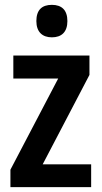

<svg xmlns="http://www.w3.org/2000/svg" viewBox="-20 -772 419 792"><path d="M194 -752C153 -752 130 -731 130 -685C130 -640 155 -618 194 -618C234 -618 258 -640 258 -685C258 -730 235 -752 194 -752ZM356 0V-94H156L349 -463V-543H35V-448H220L23 -72V0Z"/></svg>

Font: Noto Sans Telugu Condensed SemiBold
Style: Regular
Weight: 600
Width: 3
Designer: Jelle Bosma - Monotype Design Team
Foundry: Monotype Imaging Inc.
Version: Version 2.005